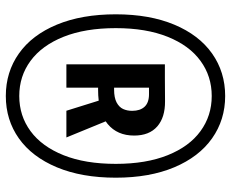

<svg xmlns="http://www.w3.org/2000/svg" viewBox="-87 -695 794 660"><g transform="rotate(90 310.0 -365.0)"><path d="M452.5 -196.2H360.7L315.1 -342.2L389.7 -349.4ZM201.2 -196.2V-534.8H281.4V-196.2ZM361 -422.2Q361 -449.8 346.9 -465Q332.8 -480.2 303.8 -480.2H247.8V-534.8L327.9 -535.3Q383.4 -535.8 414.7 -508.5Q446 -481.1 446 -429.1Q446 -371.2 406.4 -338.2Q366.8 -305.2 288.6 -305.2H251.2L250.9 -360.2H287.9Q315.8 -360.2 332.1 -368.8Q348.3 -377.4 354.7 -391.2Q361 -405 361 -422.2ZM310 12Q227.6 12 163.9 -33Q100.2 -78 64.7 -163.5Q29.2 -249 29.2 -366Q29.2 -482 64.7 -567Q100.2 -652 163.9 -697Q227.6 -742 310 -742Q391.9 -742 455.6 -697Q519.3 -652 555.1 -567Q590.8 -482 590.8 -366Q590.8 -249 555.1 -163.5Q519.3 -78 455.9 -33Q392.4 12 310 12ZM310 -695.8Q242 -695.8 189.2 -657.2Q136.4 -618.8 106.5 -544.4Q76.7 -470 76.7 -366Q76.7 -261 106.5 -186.4Q136.4 -111.8 189.2 -73Q242 -34.2 310 -34.2Q378 -34.2 430.8 -73Q483.6 -111.8 513.5 -186.4Q543.3 -261 543.3 -366Q543.3 -470 513.5 -544.4Q483.6 -618.8 430.8 -657.2Q378 -695.8 310 -695.8Z"/></g></svg>

Font: Monaspace Radon Var
Style: Regular
Weight: 400
Designer: Riley Cran and the Lettermatic Team
Version: Version 1.000 (Monaspace Radon Var)